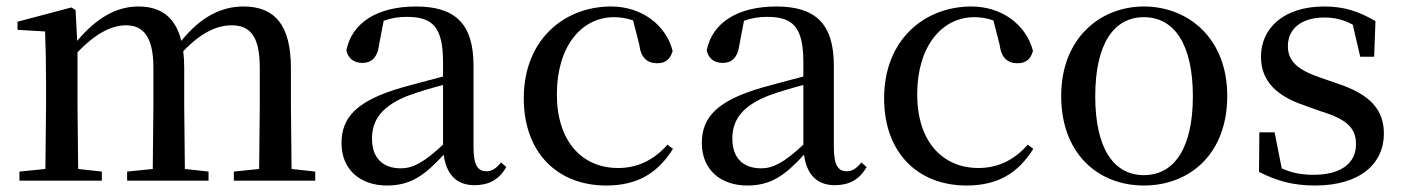

<svg xmlns="http://www.w3.org/2000/svg" viewBox="-20 -557 4331 592"><path d="M778 0H952V-28L879 -36L877 -230V-347C877 -481 826 -537 731 -537C662 -537 599 -505 539 -431C521 -505 475 -537 407 -537C338 -537 277 -501 218 -431L213 -526L200 -534L34 -490V-465L119 -460C121 -410 122 -363 122 -296V-230L120 -36L40 -28V0H294V-28L221 -36L219 -230V-396C275 -454 324 -479 369 -479C422 -479 453 -443 453 -348V-230L451 -36L372 -28V0H623V-28L550 -36L548 -230V-348C548 -367 547 -384 545 -399C600 -457 650 -479 694 -479C750 -479 781 -447 781 -348V-230L779 -36L701 -28V0Z M1443 14C1487 14 1519 -3 1541 -42L1525 -56C1508 -36 1496 -29 1480 -29C1454 -29 1440 -46 1440 -104V-355C1440 -483 1384 -537 1263 -537C1142 -537 1065 -486 1048 -402C1053 -377 1071 -363 1097 -363C1124 -363 1144 -378 1149 -420L1163 -493C1188 -502 1211 -505 1234 -505C1313 -505 1346 -475 1346 -365V-321C1304 -310 1258 -298 1219 -287C1081 -247 1033 -196 1033 -116C1033 -32 1093 15 1173 15C1247 15 1290 -17 1348 -80C1356 -21 1386 14 1443 14ZM1346 -111C1286 -55 1252 -38 1216 -38C1162 -38 1127 -68 1127 -130C1127 -189 1160 -232 1241 -263C1271 -274 1308 -285 1346 -295Z M1849 15C1948 15 2009 -25 2055 -98L2038 -111C1996 -63 1945 -39 1886 -39C1774 -39 1697 -122 1697 -266C1697 -414 1773 -504 1873 -504C1893 -504 1912 -501 1932 -494L1951 -420C1956 -378 1976 -362 2007 -362C2031 -362 2047 -374 2054 -400C2033 -481 1958 -537 1864 -537C1721 -537 1595 -436 1595 -254C1595 -84 1701 15 1849 15Z M2554 14C2598 14 2630 -3 2652 -42L2636 -56C2619 -36 2607 -29 2591 -29C2565 -29 2551 -46 2551 -104V-355C2551 -483 2495 -537 2374 -537C2253 -537 2176 -486 2159 -402C2164 -377 2182 -363 2208 -363C2235 -363 2255 -378 2260 -420L2274 -493C2299 -502 2322 -505 2345 -505C2424 -505 2457 -475 2457 -365V-321C2415 -310 2369 -298 2330 -287C2192 -247 2144 -196 2144 -116C2144 -32 2204 15 2284 15C2358 15 2401 -17 2459 -80C2467 -21 2497 14 2554 14ZM2457 -111C2397 -55 2363 -38 2327 -38C2273 -38 2238 -68 2238 -130C2238 -189 2271 -232 2352 -263C2382 -274 2419 -285 2457 -295Z M2960 15C3059 15 3120 -25 3166 -98L3149 -111C3107 -63 3056 -39 2997 -39C2885 -39 2808 -122 2808 -266C2808 -414 2884 -504 2984 -504C3004 -504 3023 -501 3043 -494L3062 -420C3067 -378 3087 -362 3118 -362C3142 -362 3158 -374 3165 -400C3144 -481 3069 -537 2975 -537C2832 -537 2706 -436 2706 -254C2706 -84 2812 15 2960 15Z M3507 15C3647 15 3764 -81 3764 -261C3764 -441 3642 -537 3507 -537C3373 -537 3252 -440 3252 -261C3252 -82 3367 15 3507 15ZM3507 -17C3413 -17 3357 -101 3357 -260C3357 -420 3413 -504 3507 -504C3601 -504 3658 -420 3658 -260C3658 -101 3601 -17 3507 -17Z M4035 15C4173 15 4247 -52 4247 -145C4247 -217 4207 -265 4105 -299L4053 -317C3979 -342 3951 -369 3951 -415C3951 -467 3991 -503 4064 -503C4096 -503 4123 -496 4151 -481L4174 -382H4217L4221 -492C4169 -522 4125 -537 4063 -537C3938 -537 3868 -470 3868 -382C3868 -305 3919 -260 4002 -232L4055 -213C4137 -188 4161 -159 4161 -112C4161 -55 4116 -18 4030 -18C3990 -18 3960 -25 3932 -38L3910 -149H3863L3862 -27C3917 1 3967 15 4035 15Z"/></svg>

Font: Noto Serif KR Medium
Style: Regular
Weight: 500
Designer: Ryoko NISHIZUKA 西塚涼子 (kana & ideographs); Frank Grießhammer (Latin, Greek & Cyrillic); Wenlong ZHANG 张文龙 (bopomofo); San
Foundry: Adobe
Version: Version 2.001;hotconv 1.1.0;makeotfexe 2.6.0